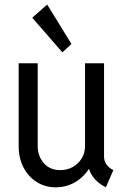

<svg xmlns="http://www.w3.org/2000/svg" viewBox="-20 -800 544 828"><path d="M219.7 7.8Q174.8 7.8 138.7 -14.9Q102.5 -37.6 81.5 -77.6Q60.5 -117.7 60.5 -169.9V-527.3H142.6V-170.9Q142.6 -127 168.7 -96.7Q194.8 -66.4 240.2 -66.4Q269.5 -66.4 293.7 -79.8Q317.9 -93.3 332.3 -116.7Q346.7 -140.1 346.7 -169.9V-527.3H428.7V-124Q428.7 -106 439 -91.1Q449.2 -76.2 468.8 -66.4L436.5 7.8Q399.4 -11.2 381.1 -37.4Q362.8 -63.5 360.4 -89.8L377.9 -70.3H343.8L373 -88.9Q352.5 -46.4 311.8 -19.3Q271 7.8 219.7 7.8ZM249 -574.2 119.1 -723.6 183.6 -780.3 288.1 -610.4Z"/></svg>

Font: Reddit Sans Condensed
Style: Regular
Weight: 400
Designer: Stephen Hutchings
Foundry: Reddit
Version: Version 1.014